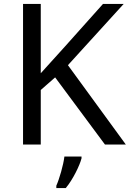

<svg xmlns="http://www.w3.org/2000/svg" viewBox="-20 -734 659 975"><path d="M619 0 325 -403 608 -714H503L310 -498C269 -452 227 -407 187 -362V-714H97V0H187V-277L260 -341L513 0ZM394 70V61H307C302 104 281 176 266 209V221H314C350 178 385 106 394 70Z"/></svg>

Font: Noto Sans Syriac Western
Style: Regular
Weight: 400
Designer: Patrick Giasson and the Monotype Design Team
Foundry: Monotype Imaging Inc.
Version: Version 3.000